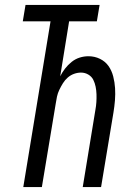

<svg xmlns="http://www.w3.org/2000/svg" viewBox="-20 -755 540 775"><path d="M74 0 184 -669H72L83 -735H382L371 -669H259L223 -447Q231 -463 242.5 -478Q254 -493 269 -505Q284 -517 301.5 -522.5Q319 -528 337 -528Q362 -528 383.5 -517.5Q405 -507 418 -488.5Q431 -470 437 -446.5Q443 -423 444.5 -399Q446 -375 444 -350Q442 -325 438 -301L388 0H314L365 -311Q368 -327 369 -343Q370 -359 369.5 -374.5Q369 -390 366 -405Q363 -420 356.5 -433Q350 -446 336.5 -454Q323 -462 307 -462Q293 -462 279 -457Q265 -452 253.5 -442Q242 -432 234 -419Q226 -406 219.5 -392.5Q213 -379 210 -365Q207 -351 205 -337L149 0Z"/></svg>

Font: Iosevka Fixed
Style: Italic
Weight: 400
Italic angle: -9°
Monospace: yes
Designer: Belleve Invis
Foundry: Belleve Invis
Version: Version 33.2.4